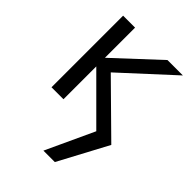

<svg xmlns="http://www.w3.org/2000/svg" viewBox="-228 -629 998 998"><g transform="rotate(45 271.5 -129.5)"><path d="M401.4 -524.4H514.6L238.3 -270.5L506.8 -5.9L362.3 264.6H278.3L401.4 -1L163.1 -239.3V2H75.2V-524.4H163.1V-302.7Z"/></g></svg>

Font: Gen Shin Gothic Regular
Style: Regular
Weight: 400
Designer: [Source Han Sans]
Ryoko NISHIZUKA  (kana & ideographs); Paul D. Hunt (Latin, Greek & Cyrillic); Wenlong ZHANG  (bopomofo
Version: Version 1.002.20150607